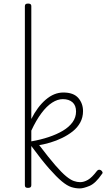

<svg xmlns="http://www.w3.org/2000/svg" viewBox="-20 -1035 593 1073"><path d="M426 18Q402 18 378.5 10.5Q355 3 325.5 -21.5Q296 -46 254.5 -93Q213 -140 155 -219V0Q155 8 150.5 11.5Q146 15 136 15Q127 15 123 11.5Q119 8 119 0V-1000Q119 -1008 123 -1011.5Q127 -1015 136 -1015Q143 -1015 147 -1013.5Q151 -1012 153 -1009Q155 -1006 155 -1000V-370Q189 -438 235.5 -478Q282 -518 334 -518Q391 -518 417.5 -487.5Q444 -457 444 -414Q444 -379 428.5 -350.5Q413 -322 386.5 -301Q360 -280 327 -264Q294 -248 261.5 -238.5Q229 -229 199 -224Q253 -153 289 -111.5Q325 -70 349.5 -50Q374 -30 392.5 -23.5Q411 -17 428 -17Q449 -17 471.5 -30Q494 -43 522 -80Q527 -86 533 -86.5Q539 -87 545 -83Q550 -79 552.5 -73.5Q555 -68 550 -63Q514 -10 480 4Q446 18 426 18ZM155 -245Q207 -254 252 -269Q297 -284 331.5 -304.5Q366 -325 385.5 -352Q405 -379 405 -412Q405 -446 385 -463.5Q365 -481 331 -481Q302 -481 271.5 -461.5Q241 -442 211.5 -402.5Q182 -363 155 -305Z"/></svg>

Font: Playwrite NG Modern Thin
Style: Regular
Weight: 250
Designer: Veronika Burian, José Scaglione
Foundry: TypeTogether
Version: Version 1.002